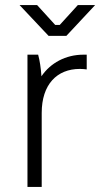

<svg xmlns="http://www.w3.org/2000/svg" viewBox="-20 -735 399 755"><path d="M57 -715 171 -594H241L354 -715H286L215 -637H197L126 -715ZM88 0H144V-291C144 -403 204 -464 294 -464C302 -464 316 -463 321 -462V-520H308C238 -520 178 -487 143 -435C141 -466 136 -499 130 -520H88Z"/></svg>

Font: Fixel Text Light
Style: Regular
Weight: 300
Width: 4
Designer: AlfaBravo + MacPaw
Foundry: Kyrylo Tkachov, Marchela Mozhyna, Serhii Makarenko, Maria Weinstein, Zakhar Kryvoshyya
Version: Version 1.211